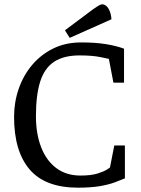

<svg xmlns="http://www.w3.org/2000/svg" viewBox="-20 -856 652 887"><path d="M508 -184H557V-32Q538 -24 510 -13.5Q482 -3 441 4Q400 11 340 11Q189 11 117 -73Q45 -157 45 -316Q45 -384 66.5 -446Q88 -508 128.5 -556Q169 -604 226 -632Q283 -660 355 -660Q421 -660 470 -652Q519 -644 553 -631V-474H504L483 -584Q483 -584 445 -592Q407 -600 348 -600Q275 -600 230.5 -571Q186 -542 166 -480Q146 -418 146 -319Q146 -238 170 -176Q194 -114 240 -79.5Q286 -45 352 -45Q401 -45 431 -54.5Q461 -64 474.5 -73Q488 -82 488 -82ZM280 -716 411 -814Q424 -823 434.5 -829.5Q445 -836 453 -836Q462 -836 471 -828.5Q480 -821 486.5 -805.5Q493 -790 495 -767L302 -681Z"/></svg>

Font: Faustina VF Beta
Style: Regular
Weight: 400
Designer: Alfonso Garcia
Foundry: Omnibus-Type
Version: Version 1.006